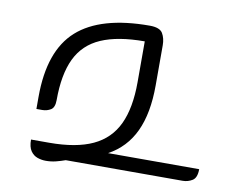

<svg xmlns="http://www.w3.org/2000/svg" viewBox="-80 -820 1111 940"><g transform="rotate(10 475.5 -350.0)"><path d="M205 -282Q205 -245 186 -233.5Q167 -222 144 -222H115V-282Q115 -512 231.5 -616Q348 -720 591 -720Q641 -720 655.5 -695.5Q670 -671 670 -636V-437Q670 -298 627.5 -207.5Q585 -117 498 -70H951Q951 -27 929 -13.5Q907 0 881 0H300Q278 8 254 14Q230 20 204 20Q183 20 162.5 13Q142 6 128.5 -13.5Q115 -33 115 -70H205Q339 -70 421.5 -108.5Q504 -147 542 -228Q580 -309 580 -437V-640Q447 -640 364 -604Q281 -568 243 -489Q205 -410 205 -282Z"/></g></svg>

Font: Warnes
Style: Regular
Weight: 400
Designer: Eduardo Rodriguez Tunni
Foundry: Eduardo Rodriguez Tunni
Version: Version 1.002; ttfautohint (v1.8.4.7-5d5b);gftools[0.9.23]